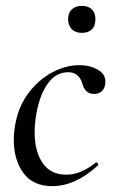

<svg xmlns="http://www.w3.org/2000/svg" viewBox="-20 -621 386 654"><path d="M27 -144Q27 -174 33 -202Q44 -261 78.5 -306Q113 -351 159 -375Q205 -399 250 -399Q286 -399 312.5 -384Q339 -369 339 -343Q339 -324 329 -312.5Q319 -301 300 -301Q269 -301 260 -338Q248 -375 212 -375Q170 -375 142.5 -336Q115 -297 104 -234Q98 -201 98 -170Q98 -106 125 -66Q152 -26 206 -26Q255 -26 306 -67L308 -68Q311 -68 313.5 -64Q316 -60 314 -58Q237 13 158 13Q92 13 59.5 -32Q27 -77 27 -144ZM212 -556Q212 -577 224.5 -589Q237 -601 259 -601Q281 -601 293 -589Q305 -577 305 -556Q305 -533 293 -521Q281 -509 259 -509Q237 -509 224.5 -521.5Q212 -534 212 -556Z"/></svg>

Font: Cormorant Garamond Medium
Style: Italic
Weight: 500
Italic angle: -10°
Designer: Christian Thalmann (Catharsis Fonts)
Foundry: Catharsis Fonts
Version: Version 4.000